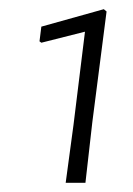

<svg xmlns="http://www.w3.org/2000/svg" viewBox="-20 -725 289 418"><path d="M206 -705 212 -700 181 -459 166 -327H123L140 -453L165 -656L70 -632L66 -635L70 -667Z"/></svg>

Font: Alegreya Sans SC Light
Style: Italic
Weight: 300
Italic angle: -7°
Designer: Juan Pablo del Peral
Foundry: Huerta Tipografica
Version: Version 2.007